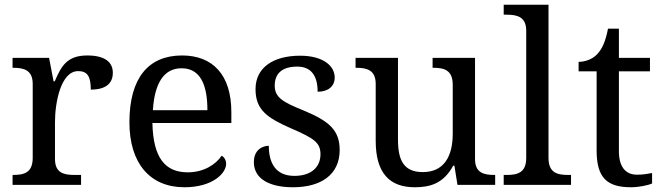

<svg xmlns="http://www.w3.org/2000/svg" viewBox="-20 -780 2794 810"><path d="M33 0H322V-42H294C250 -42 212 -50 212 -109V-266C212 -343 235 -480 310 -480C349 -480 363 -457 363 -402C430 -402 456 -431 456 -473C456 -519 421 -546 348 -546C260 -546 237 -497 211 -437H206L187 -536H33V-494H36C80 -494 118 -485 118 -426V-114C118 -51 81 -42 36 -42H33Z M758 10C877 10 934 -49 934 -89C934 -106 924 -119 915 -123C891 -87 841 -53 772 -53C676 -53 626 -115 623 -261H956V-307C956 -465 877 -546 748 -546C606 -546 526 -451 526 -264C526 -91 613 10 758 10ZM855 -315H625C632 -430 672 -492 746 -492C826 -492 855 -421 855 -315Z M1216 10C1334 10 1413 -43 1413 -147C1413 -231 1368 -269 1263 -313C1174 -349 1139 -368 1139 -419C1139 -466 1166 -499 1234 -499C1293 -499 1320 -460 1320 -393C1366 -393 1392 -417 1392 -453C1392 -503 1342 -545 1246 -545C1133 -545 1058 -495 1058 -404C1058 -317 1106 -283 1209 -238C1306 -196 1332 -178 1332 -129C1332 -75 1293 -38 1222 -38C1141 -38 1114 -95 1114 -165C1090 -165 1051 -150 1051 -96C1051 -26 1116 10 1216 10Z M1730 10C1795 10 1851 -6 1892 -81H1897L1910 0H2069V-42H2066C2022 -42 1984 -50 1984 -109V-536H1805V-494H1808C1853 -494 1890 -485 1890 -422V-216C1890 -119 1852 -54 1764 -54C1683 -54 1659 -104 1659 -191V-536H1480V-494H1483C1527 -494 1565 -485 1565 -426V-186C1565 -49 1624 10 1730 10Z M2105 0H2389V-42H2376C2331 -42 2294 -51 2294 -114V-760H2105V-718H2118C2162 -718 2200 -709 2200 -650V-114C2200 -51 2163 -42 2118 -42H2105Z M2642 10C2674 10 2714 2 2731 -6V-50C2710 -46 2691 -43 2667 -43C2621 -43 2591 -74 2591 -142V-479H2722V-536H2591V-659H2545C2535 -608 2522 -575 2499 -551C2477 -528 2445 -519 2421 -519V-479H2497V-145C2497 -30 2541 10 2642 10Z"/></svg>

Font: Noto Serif
Style: Regular
Weight: 400
Designer: Monotype Design Team
Foundry: Monotype Imaging Inc.
Version: Version 2.015